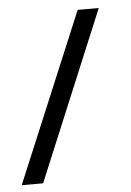

<svg xmlns="http://www.w3.org/2000/svg" viewBox="-44 -554 409 598"><g transform="rotate(-5 160.5 -254.5)"><path d="M0 9.8 221.2 -519H287.1L66.9 9.8Z"/></g></svg>

Font: DimaExpo
Style: Bold
Weight: 700
Width: 6
Designer: R.Balvardi
Foundry: Dima Software Group
Version: Version 1.00;June 11, 2019;FontCreator 11.5.0.2427 64-bit